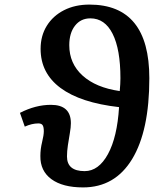

<svg xmlns="http://www.w3.org/2000/svg" viewBox="-20 -802 729 837"><path d="M342 15Q253 15 204 -21Q155 -57 156 -122Q156 -152 163.5 -182.5Q171 -213 171 -230Q171 -248 166 -256Q161 -264 147 -264Q119 -264 88 -250L67 -310Q135 -345 202 -345Q289 -345 289 -265Q289 -247 284.5 -221.5Q280 -196 276 -169Q272 -142 272 -120Q272 -56 349 -56Q410 -56 450.5 -130Q491 -204 499 -335Q331 -354 244 -418.5Q157 -483 157 -589Q157 -646 184 -689.5Q211 -733 259 -757.5Q307 -782 370 -782Q631 -782 631 -461Q631 -232 556 -108.5Q481 15 342 15ZM502 -405Q505 -438 505 -461Q505 -587 471 -654.5Q437 -722 374 -722Q332 -722 307 -690Q282 -658 282 -605Q282 -525 340 -472.5Q398 -420 502 -405Z"/></svg>

Font: Literata 7pt SemiBold
Style: Italic
Weight: 600
Italic angle: -2°
Designer: Latin by Veronika Burian and Jose Scaglione. Greek by Irene Vlachou. Cyrillic by Vera Evstafieva
Foundry: TypeTogether
Version: Version 3.002